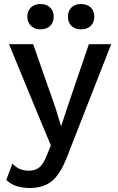

<svg xmlns="http://www.w3.org/2000/svg" viewBox="-20 -720 586 955"><path d="M314 59Q281 145 239 180Q197 215 129 215Q90 215 61.5 205.5Q33 196 11 175L42 93Q72 129 124 129Q154 129 174.5 113.5Q195 98 211 57L233 3L181 -121L25 -500H145L255 -186L284 -92L318 -195L422 -500H533ZM247 -637Q247 -608 229 -591Q211 -574 181 -574Q152 -574 134 -591.5Q116 -609 116 -637Q116 -666 134 -683Q152 -700 181 -700Q211 -700 229 -683Q247 -666 247 -637ZM449 -637Q449 -608 431 -591Q413 -574 383 -574Q353 -574 335.5 -591Q318 -608 318 -637Q318 -666 335.5 -683Q353 -700 383 -700Q413 -700 431 -683Q449 -666 449 -637Z"/></svg>

Font: Work Sans Medium
Style: Regular
Weight: 500
Designer: Wei Huang
Foundry: Wei Huang
Version: Version 1.500